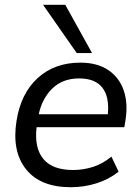

<svg xmlns="http://www.w3.org/2000/svg" viewBox="-20 -774 585 803"><path d="M276 9Q149 9 89 -66Q29 -141 49 -268Q67 -383 137.5 -447.5Q208 -512 316 -512Q386 -512 432 -481.5Q478 -451 497 -397Q516 -343 505 -272L500 -242H133Q123 -156 161 -109.5Q199 -63 286 -63Q328 -63 369 -76Q410 -89 446 -119L476 -56Q436 -24 384 -7.5Q332 9 276 9ZM311 -446Q242 -446 199 -404Q156 -362 142 -296H431Q438 -369 408 -407.5Q378 -446 311 -446ZM301 -552 160 -754H253L365 -552Z"/></svg>

Font: Mulish Medium
Style: Italic
Weight: 500
Italic angle: -9°
Designer: Vernon Adams
Foundry: Vernon Adams
Version: Version 3.603; ttfautohint (v1.8.3)